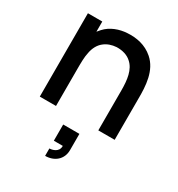

<svg xmlns="http://www.w3.org/2000/svg" viewBox="-200 -708 1041 1122"><g transform="rotate(30 320.5 -147.0)"><path d="M504.2 -525C453.1 -569.8 390.6 -581.2 330.2 -577.1C279.2 -574 224 -555.2 187.5 -514.6L169.8 -493.8V-562.5H72.9V0H182.3V-245.8V-246.9C182.3 -287.5 182.3 -330.2 189.6 -361.5C195.8 -395.8 211.5 -426 235.4 -444.8C258.3 -463.5 286.5 -472.9 317.7 -475C357.3 -476 391.7 -465.6 415.6 -443.8C459.4 -406.3 467.7 -340.6 467.7 -268.8V0H578.1V-272.9C579.2 -366.7 572.9 -464.6 504.2 -525ZM272.9 182.3H333.3C334.4 227.1 287.5 234.4 272.9 234.4V284.4C334.4 284.4 382.3 245.8 382.3 182.3V72.9H272.9Z"/></g></svg>

Font: Manrope Semibold
Style: Regular
Weight: 600
Width: 4
Designer: Michael Sharanda
Foundry: Michael Sharanda
Version: Version 2.000;PS 002.000;hotconv 1.0.88;makeotf.lib2.5.64775